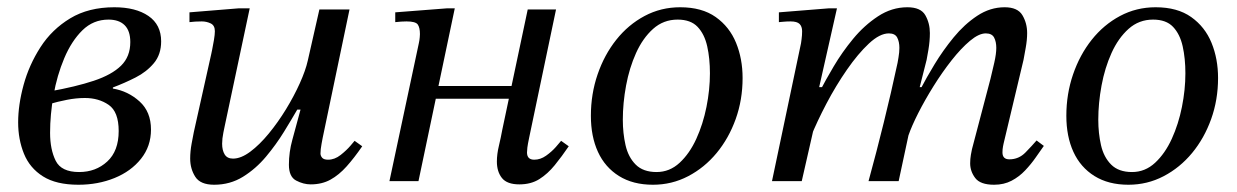

<svg xmlns="http://www.w3.org/2000/svg" viewBox="-20 -499 3408 529"><path d="M196 10Q135 10 98.5 -13Q62 -36 46 -75.5Q30 -115 30 -162Q30 -210 45 -265Q60 -320 91.5 -369Q123 -418 173.5 -448.5Q224 -479 295 -479Q354 -479 389 -455Q424 -431 424 -385Q424 -349 404 -325Q384 -301 353.5 -285.5Q323 -270 291 -258V-255Q333 -248 364.5 -219.5Q396 -191 396 -142Q396 -96 368.5 -61.5Q341 -27 295.5 -8.5Q250 10 196 10ZM198 -25Q244 -25 275.5 -54Q307 -83 307 -138Q307 -191 279.5 -210Q252 -229 214 -229Q190 -229 164.5 -224Q139 -219 115 -212L116 -247Q189 -260 238.5 -276.5Q288 -293 313.5 -318Q339 -343 339 -383Q339 -414 323.5 -429.5Q308 -445 279 -445Q237 -445 207 -415.5Q177 -386 157 -338.5Q137 -291 127.5 -237Q118 -183 118 -133Q118 -87 133.5 -56Q149 -25 198 -25Z M570 10Q532 10 518 -12Q504 -34 504 -62Q504 -82 508 -103.5Q512 -125 514 -135L562 -350Q562 -350 564.5 -362Q567 -374 569.5 -389Q572 -404 572 -413Q572 -429 560.5 -434.5Q549 -440 536 -440Q526 -440 518 -439.5Q510 -439 502 -438V-465L637 -476H668L599 -151Q599 -151 595.5 -134Q592 -117 592 -103Q592 -85 599 -73.5Q606 -62 622 -62Q644 -62 669.5 -81Q695 -100 720.5 -131Q746 -162 768 -198Q790 -234 806 -269.5Q822 -305 828 -332L860 -473H943L869 -119Q869 -119 866 -103Q863 -87 863 -76Q863 -70 867.5 -64.5Q872 -59 884 -59Q902 -59 918.5 -72Q935 -85 946 -98Q957 -111 957 -111L978 -96Q956 -64 935 -40.5Q914 -17 890.5 -4Q867 9 836 9Q816 9 796 -1.5Q776 -12 776 -45Q776 -80 785.5 -114Q795 -148 808 -197H799Q784 -171 762.5 -136Q741 -101 713 -67.5Q685 -34 649.5 -12Q614 10 570 10Z M1411 9Q1377 9 1363 -8.5Q1349 -26 1349 -54Q1349 -74 1354.5 -97Q1360 -120 1364 -142L1434 -473H1512L1438 -120Q1434 -101 1433 -92.5Q1432 -84 1432 -79Q1432 -59 1452 -59Q1469 -59 1484.5 -70Q1500 -81 1511.5 -94Q1523 -107 1526 -111L1547 -96Q1528 -68 1508.5 -44Q1489 -20 1466 -5.5Q1443 9 1411 9ZM1133 0H1053L1134 -380Q1136 -389 1136.5 -396.5Q1137 -404 1137 -405Q1137 -423 1131 -431.5Q1125 -440 1100 -440Q1093 -440 1085.5 -439.5Q1078 -439 1069 -438V-465L1211 -476H1233ZM1391 -227H1171L1179 -262H1398Z M1779 10Q1724 10 1685.5 -14Q1647 -38 1627.5 -80.5Q1608 -123 1608 -180Q1608 -240 1626.5 -294Q1645 -348 1678 -389.5Q1711 -431 1756 -455Q1801 -479 1854 -479Q1914 -479 1952 -452Q1990 -425 2008 -381Q2026 -337 2026 -284Q2026 -224 2007 -171Q1988 -118 1954.5 -77.5Q1921 -37 1876 -13.5Q1831 10 1779 10ZM1789 -25Q1825 -25 1852.5 -50.5Q1880 -76 1898.5 -116.5Q1917 -157 1926.5 -204.5Q1936 -252 1936 -297Q1936 -338 1928.5 -371.5Q1921 -405 1902 -425Q1883 -445 1847 -445Q1808 -445 1779.5 -419.5Q1751 -394 1732.5 -353Q1714 -312 1705 -263.5Q1696 -215 1696 -169Q1696 -132 1703.5 -99Q1711 -66 1731.5 -45.5Q1752 -25 1789 -25Z M2719 10Q2681 10 2667 -8.5Q2653 -27 2653 -49Q2653 -61 2655 -72.5Q2657 -84 2658 -88L2709 -282Q2714 -302 2719.5 -326.5Q2725 -351 2725 -367Q2725 -384 2719 -395.5Q2713 -407 2696 -407Q2677 -407 2652.5 -386.5Q2628 -366 2602 -333Q2576 -300 2552 -261.5Q2528 -223 2510 -187.5Q2492 -152 2483 -126L2517 -255Q2532 -284 2555 -322Q2578 -360 2607.5 -396Q2637 -432 2672.5 -455.5Q2708 -479 2748 -479Q2784 -479 2797 -457Q2810 -435 2810 -408Q2810 -389 2806 -367Q2802 -345 2800 -334L2745 -103Q2745 -103 2743.5 -95.5Q2742 -88 2742 -79Q2742 -60 2761 -60Q2787 -60 2805.5 -79Q2824 -98 2836 -112L2856 -97Q2846 -83 2833.5 -65Q2821 -47 2804.5 -29.5Q2788 -12 2767 -1Q2746 10 2719 10ZM2189 0H2107L2187 -380Q2187 -380 2188.5 -391Q2190 -402 2190 -413Q2190 -426 2183 -433Q2176 -440 2158 -440Q2148 -440 2137 -439Q2126 -438 2126 -438V-465L2263 -476H2286L2237 -259H2248ZM2456 0H2373Q2384 -40 2394.5 -80.5Q2405 -121 2415 -161.5Q2425 -202 2434.5 -243Q2444 -284 2453 -326Q2453 -326 2455.5 -340.5Q2458 -355 2458 -367Q2458 -384 2452 -395.5Q2446 -407 2429 -407Q2404 -407 2374 -379Q2344 -351 2313.5 -307Q2283 -263 2257 -213.5Q2231 -164 2214 -122L2239 -248Q2254 -277 2277 -316Q2300 -355 2330.5 -392Q2361 -429 2399 -454Q2437 -479 2480 -479Q2517 -479 2529.5 -457Q2542 -435 2542 -408Q2542 -386 2538 -362Q2534 -338 2533 -334L2514 -259H2528L2483 -126Z M3089 10Q3034 10 2995.5 -14Q2957 -38 2937.5 -80.5Q2918 -123 2918 -180Q2918 -240 2936.5 -294Q2955 -348 2988 -389.5Q3021 -431 3066 -455Q3111 -479 3164 -479Q3224 -479 3262 -452Q3300 -425 3318 -381Q3336 -337 3336 -284Q3336 -224 3317 -171Q3298 -118 3264.5 -77.5Q3231 -37 3186 -13.5Q3141 10 3089 10ZM3099 -25Q3135 -25 3162.5 -50.5Q3190 -76 3208.5 -116.5Q3227 -157 3236.5 -204.5Q3246 -252 3246 -297Q3246 -338 3238.5 -371.5Q3231 -405 3212 -425Q3193 -445 3157 -445Q3118 -445 3089.5 -419.5Q3061 -394 3042.5 -353Q3024 -312 3015 -263.5Q3006 -215 3006 -169Q3006 -132 3013.5 -99Q3021 -66 3041.5 -45.5Q3062 -25 3099 -25Z"/></svg>

Font: STIX Two Text
Style: Italic
Weight: 400
Italic angle: -12°
Designer: Ross Mills, John Hudson & Paul Hanslow, Tiro Typeworks Ltd; with prior portions MicroPress Inc. and Coen Hoffman, Elsevi
Foundry: Tiro Typeworks Ltd
Version: Version 2.13 b171